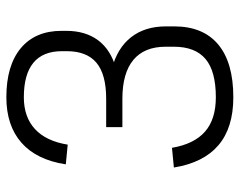

<svg xmlns="http://www.w3.org/2000/svg" viewBox="-95 -652 754 604"><g transform="rotate(-90 282.0 -350.0)"><path d="M278 7Q182 7 127 -40Q72 -87 57 -180L119 -186Q131 -116 170 -82Q209 -48 278 -48Q360 -48 398.5 -80.5Q437 -113 437 -180V-206Q437 -273 395.5 -307.5Q354 -342 273 -342H184V-393H273Q350 -393 386.5 -423.5Q423 -454 423 -517V-532Q423 -592 386.5 -622Q350 -652 278 -652Q216 -652 178 -617Q140 -582 129 -514L67 -520Q81 -612 135 -659.5Q189 -707 278 -707Q378 -707 432.5 -661.5Q487 -616 487 -533V-519Q487 -458 457 -418Q427 -378 368 -362V-375Q433 -358 467 -314.5Q501 -271 501 -205V-179Q501 -88 444 -40.5Q387 7 278 7Z"/></g></svg>

Font: Pathway Extreme SemiCondensed ExtraLight
Style: Regular
Weight: 250
Width: 4
Version: Version 1.001;gftools[0.9.26]